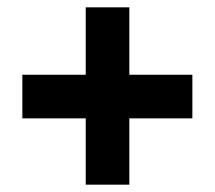

<svg xmlns="http://www.w3.org/2000/svg" viewBox="-20 -616 587 524"><path d="M333 -412V-596H214V-412H41V-293H214V-112H333V-293H505V-412Z"/></svg>

Font: Noto Sans Thai Looped SemiCondensed ExtraBold
Style: Regular
Weight: 800
Width: 4
Designer: Sasikarn Vongin, Ben Mitchell
Foundry: The Fontpad Ltd
Version: Version 1.001